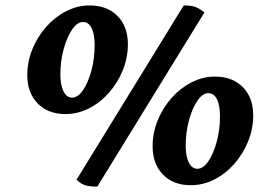

<svg xmlns="http://www.w3.org/2000/svg" viewBox="-20 -675 1000 707"><path d="M221.3 -255Q156.3 -255 118.4 -294.4Q80.5 -333.8 80.5 -397.8Q80.5 -448.4 99.4 -494.4Q118.3 -540.5 150.6 -576.7Q182.9 -613 224.2 -634Q265.4 -655 310.1 -655Q374.5 -655 412.7 -616.1Q450.9 -577.2 450.9 -512.7Q450.9 -462.2 432 -415.9Q413.1 -369.6 380.8 -333.1Q348.5 -296.5 307.3 -275.8Q266 -255 221.3 -255ZM245.4 -315.5Q266.8 -315.5 285.8 -343.1Q304.7 -370.8 316.6 -415.2Q328.5 -459.6 328.5 -508.8Q328.5 -548.9 317.4 -571.4Q306.2 -594 286 -594Q264.5 -594 245.3 -565.9Q226.1 -537.8 214.2 -493.4Q202.3 -449.1 202.3 -400.7Q202.3 -362 213.7 -338.7Q225.2 -315.5 245.4 -315.5ZM338.4 12Q303.9 12 289 5.5Q274.1 -1 261.9 -13.4L656.5 -655Q686.8 -655 702.2 -648.3Q717.5 -641.5 733 -629.6ZM682.8 7Q617.7 7 579.8 -32.4Q542 -71.8 542 -135.8Q542 -186.4 560.9 -232.4Q579.8 -278.5 612.1 -314.7Q644.4 -351 685.6 -372Q726.9 -393 771.6 -393Q836 -393 874.2 -354.1Q912.4 -315.2 912.4 -250.7Q912.4 -200.2 893.5 -153.9Q874.6 -107.6 842.3 -71.1Q810 -34.5 768.7 -13.8Q727.5 7 682.8 7ZM706.8 -53.5Q728.3 -53.5 747.2 -81.1Q766.2 -108.8 778.1 -153.2Q790 -197.6 790 -246.8Q790 -286.9 778.9 -309.4Q767.7 -332 747.4 -332Q726 -332 706.8 -303.9Q687.6 -275.8 675.7 -231.4Q663.8 -187.1 663.8 -138.7Q663.8 -100 675.2 -76.7Q686.6 -53.5 706.8 -53.5Z"/></svg>

Font: Petrona
Style: Italic
Weight: 400
Italic angle: -9°
Designer: Ringo R. Seeber
Foundry: Ringo R. Seeber
Version: Version 2.001; ttfautohint (v1.8.3)